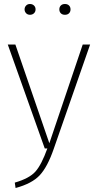

<svg xmlns="http://www.w3.org/2000/svg" viewBox="-20 -743 491 961"><path d="M431 -520 249 2Q218 92 179 134Q140 176 58 198L54 171Q127 150 157.5 115.5Q188 81 217 0H204L19 -520H57L227 -26L394 -520ZM284.5 -715.5Q292 -723 305 -723Q318 -723 325.5 -715.5Q333 -708 333 -696Q333 -684 325.5 -676.5Q318 -669 305 -669Q292 -669 284.5 -676.5Q277 -684 277 -696Q277 -708 284.5 -715.5ZM110.5 -715Q118 -723 130 -723Q142 -723 150 -715.5Q158 -708 158 -696Q158 -684 150 -676.5Q142 -669 130 -669Q118 -669 110.5 -677Q103 -685 103 -696Q103 -707 110.5 -715Z"/></svg>

Font: FiraSans
Style: Regular
Weight: 200
Designer: Carrois Corporate & Edenspiekermann AG
Foundry: Carrois Corporate GbR & Edenspiekermann AG
Version: Version 3.106;PS 003.106;hotconv 1.0.70;makeotf.lib2.5.58329